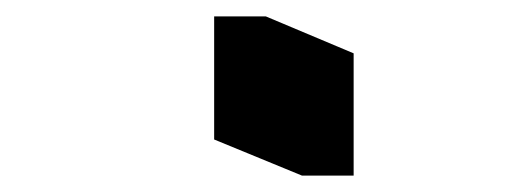

<svg xmlns="http://www.w3.org/2000/svg" viewBox="-20 -826 638 234"><path d="M411 -612H348L241 -656V-806H304L411 -761Z"/></svg>

Font: Inknut Antiqua
Style: Bold
Weight: 700
Designer: Claus Eggers Sørensen
Foundry: Claus Eggers Sørensen
Version: Version 1.003; ttfautohint (v1.8.2) -l 8 -r 50 -G 200 -x 14 